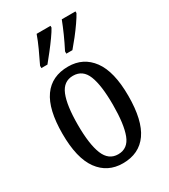

<svg xmlns="http://www.w3.org/2000/svg" viewBox="-190 -857 844 959"><g transform="rotate(-30 232.0 -378.0)"><path d="M231 10Q143 10 92.5 -59Q42 -128 42 -269Q42 -409 90.5 -477.5Q139 -546 234 -546Q321 -546 371.5 -477.5Q422 -409 422 -269Q422 -128 373.5 -59Q325 10 231 10ZM233 -41Q289 -41 311 -99Q333 -157 333 -269Q333 -381 310.5 -437.5Q288 -494 232 -494Q177 -494 154 -437.5Q131 -381 131 -269Q131 -157 154.5 -99Q178 -41 233 -41ZM259 -619Q279 -658 295.5 -695Q312 -732 325 -766H404V-756Q395 -739 376 -711.5Q357 -684 335 -656Q313 -628 294 -606H259ZM115 -619Q134 -658 151 -695Q168 -732 180 -766H260V-756Q251 -739 231.5 -711.5Q212 -684 190 -656Q168 -628 150 -606H115Z"/></g></svg>

Font: Noto Serif Ethiopic ExtraCondensed
Style: Regular
Weight: 400
Width: 2
Designer: Monotype Design Team
Foundry: Monotype Imaging Inc.
Version: Version 2.102; ttfautohint (v1.8.4.7-5d5b)